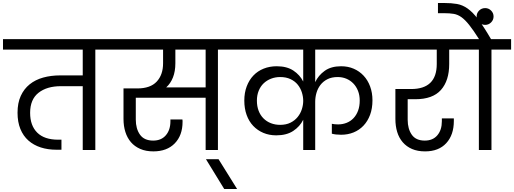

<svg xmlns="http://www.w3.org/2000/svg" viewBox="-47 -1001 3430 1281"><path d="M-27 -740H721V-670H589V0H505V-426H359Q266 -426 210 -382Q154 -338 154 -248Q154 -163 201.5 -116Q249 -69 341 -69H363V-2H330Q272 -2 224.5 -17.5Q177 -33 142.5 -63.5Q108 -94 89 -140.5Q70 -187 70 -249Q70 -314 91.5 -361Q113 -408 151 -438.5Q189 -469 241 -483.5Q293 -498 355 -498H505V-670H-27Z M1123 -579Q1123 -525 1107 -484.5Q1091 -444 1062 -418H1325V-670H1123ZM667 -740H1540V-670H1407V0H1325V-349H859V-203Q859 -142 887 -102.5Q915 -63 975 -63Q1029 -63 1059.5 -98.5Q1090 -134 1090 -192V-204H1170Q1171 -199 1171 -194.5Q1171 -190 1171 -188Q1171 -98 1119 -44.5Q1067 9 976 9Q926 9 888.5 -7.5Q851 -24 826.5 -52.5Q802 -81 789.5 -120.5Q777 -160 777 -207V-411H869Q956 -411 998.5 -456.5Q1041 -502 1041 -579V-670H667Z M1327 61H1411L1535 260H1449Z M1976 -202Q1954 -157 1909.5 -127.5Q1865 -98 1796 -98Q1749 -98 1710 -114.5Q1671 -131 1642.5 -161Q1614 -191 1598.5 -234Q1583 -277 1583 -330Q1583 -382 1599 -424.5Q1615 -467 1643.5 -497Q1672 -527 1712 -543Q1752 -559 1799 -559Q1867 -559 1910.5 -530Q1954 -501 1976 -457V-670H1486V-740H2534V-670H2056V-453Q2077 -498 2119.5 -528.5Q2162 -559 2229 -559Q2275 -559 2313 -542.5Q2351 -526 2379 -496Q2407 -466 2422.5 -424Q2438 -382 2438 -332Q2438 -277 2422 -234.5Q2406 -192 2378 -162.5Q2350 -133 2312 -117.5Q2274 -102 2229 -102Q2192 -102 2167 -109V-175Q2176 -173 2187 -172Q2198 -171 2209 -171Q2239 -171 2265.5 -181.5Q2292 -192 2311.5 -212.5Q2331 -233 2342 -262.5Q2353 -292 2353 -330Q2353 -366 2341.5 -395Q2330 -424 2310 -444.5Q2290 -465 2263.5 -476Q2237 -487 2206 -487Q2166 -487 2137.5 -472.5Q2109 -458 2091 -434.5Q2073 -411 2064.5 -381.5Q2056 -352 2056 -322V0H1976ZM1822 -168Q1862 -168 1891 -182.5Q1920 -197 1939 -220.5Q1958 -244 1967 -272.5Q1976 -301 1976 -328Q1976 -356 1967 -384.5Q1958 -413 1939.5 -436Q1921 -459 1891.5 -473Q1862 -487 1822 -487Q1790 -487 1761.5 -476Q1733 -465 1712 -445Q1691 -425 1679 -395.5Q1667 -366 1667 -330Q1667 -292 1678.5 -262Q1690 -232 1711 -211Q1732 -190 1760.5 -179Q1789 -168 1822 -168Z M2481 -740H3070V-670H2950V-574Q2950 -463 2895 -401Q2840 -339 2724 -339H2673V-202Q2673 -141 2700.5 -102Q2728 -63 2787 -63Q2841 -63 2871 -98.5Q2901 -134 2901 -192V-211H2981V-194Q2981 -101 2930.5 -46Q2880 9 2789 9Q2739 9 2702 -7Q2665 -23 2640 -52Q2615 -81 2603 -120.5Q2591 -160 2591 -207V-407H2696Q2867 -407 2867 -574V-670H2481Z M3148 0V-670H3016V-740H3149Q3111 -800 3083.5 -834.5Q3056 -869 3031.5 -886.5Q3007 -904 2980 -908.5Q2953 -913 2917 -913H2875V-981H2916Q2965 -981 3002 -974.5Q3039 -968 3073 -944Q3107 -920 3143.5 -872Q3180 -824 3229 -740H3363V-670H3232V0Z M3190 -835Q3166 -835 3149.5 -851.5Q3133 -868 3133 -891Q3133 -914 3149.5 -930.5Q3166 -947 3190 -947Q3213 -947 3229.5 -930.5Q3246 -914 3246 -891Q3246 -868 3229.5 -851.5Q3213 -835 3190 -835Z"/></svg>

Font: Poppins
Style: Regular
Weight: 400
Designer: Ninad Kale (Devanagari), Jonny Pinhorn (Latin)
Foundry: Indian Type Foundry
Version: Version 3.002 2017